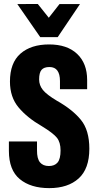

<svg xmlns="http://www.w3.org/2000/svg" viewBox="-20 -949 498 980"><path d="M25.4 -179.2Q25.4 -80.6 81.1 -34.7Q136.7 11.2 231.4 11.2Q326.7 11.2 381.3 -38.1Q436 -87.4 436 -189.9Q436 -284.7 392.8 -337.4Q349.6 -390.1 271.5 -434.1Q218.3 -465.8 199 -489.7Q179.7 -513.7 179.7 -543.5Q179.7 -578.1 192.1 -592.5Q204.6 -606.9 232.4 -606.9Q259.8 -606.9 272.9 -588.6Q286.1 -570.3 286.1 -535.6V-493.7H424.8V-541Q424.8 -625.5 373.8 -673.8Q322.8 -722.2 230.5 -722.2Q138.2 -722.2 84.5 -675.3Q30.8 -628.4 30.8 -532.7Q30.8 -453.1 75 -400.4Q119.1 -347.7 193.8 -304.7Q251.5 -269.5 270.3 -246.1Q289.1 -222.7 289.1 -181.2Q289.1 -137.7 273.9 -119.6Q258.8 -101.6 229.5 -101.6Q199.7 -101.6 184.1 -120.4Q168.5 -139.2 168.9 -182.1V-227.1H25.4ZM185.5 -759.3H274.4L388.2 -928.2H283.7L229 -858.4L172.9 -928.7L68.4 -928.2Z"/></svg>

Font: Roboto Flex
Style: wght 700 wdth 25 opsz 34 GRAD 0.00 slnt 0.00 XTRA 468 XOPQ 96 YOPQ 79 YTLC 514 YTUC 712 YTAS 750 YTDE -203.00 YTFI 738
Weight: 700
Width: 1
Designer: Berlow after Robertson
Foundry: Google
Version: Version 3.100